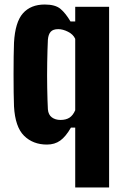

<svg xmlns="http://www.w3.org/2000/svg" viewBox="-20 -630 543 850"><path d="M313 200V-65H294Q271 -25 246.5 -7.5Q222 10 188 10Q126 10 86.5 -29Q47 -68 42 -159Q41 -183 40.5 -220.5Q40 -258 40 -300Q40 -342 40.5 -379.5Q41 -417 42 -441Q47 -532 81.5 -571Q116 -610 178 -610Q225 -610 248 -590.5Q271 -571 292 -535H313V-600H463V200ZM248 -99Q272 -99 287.5 -109Q303 -119 313 -142V-458Q304 -478 281 -489.5Q258 -501 238 -501Q215 -501 204.5 -489.5Q194 -478 192 -454Q190 -411 189 -353.5Q188 -296 189 -240.5Q190 -185 192 -146Q194 -122 209.5 -110.5Q225 -99 248 -99Z"/></svg>

Font: Big Shoulders Display Black
Style: Regular
Weight: 900
Designer: Patric King
Foundry: XO Type Co
Version: Version 1.000; ttfautohint (v1.8.2)